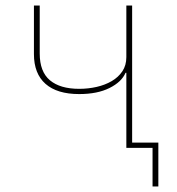

<svg xmlns="http://www.w3.org/2000/svg" viewBox="-20 -536 640 696"><path d="M533 0H438V-272H435Q421 -239 377 -217Q333 -195 267 -195Q187 -195 145 -232Q103 -269 103 -340V-516H124V-342Q124 -276 161 -245Q198 -214 267 -214Q300 -214 330.5 -221Q361 -228 385 -242Q409 -256 423.5 -277.5Q438 -299 438 -329V-516H459V-19H554V140H533Z"/></svg>

Font: IBM Plex Mono Thin
Style: Regular
Weight: 100
Monospace: yes
Designer: Mike Abbink, Paul van der Laan, Pieter van Rosmalen
Foundry: Bold Monday
Version: Version 2.3